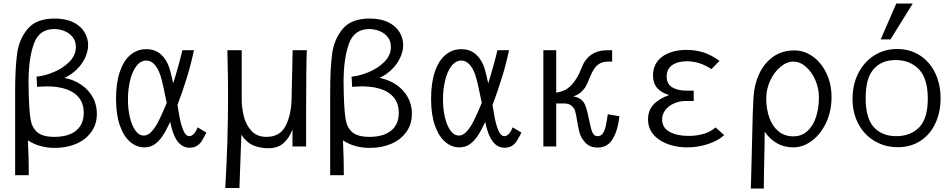

<svg xmlns="http://www.w3.org/2000/svg" viewBox="-20 -837 5440 1097"><path d="M292.5 -731Q356.5 -731 399.5 -709.2Q442.5 -687.5 463 -652.8Q483.5 -618 483.5 -579.5Q483.5 -544.5 466.8 -508Q450 -471.5 419.2 -441Q388.5 -410.5 348.5 -392Q402 -381.5 444 -353Q486 -324.5 509.8 -281.8Q533.5 -239 533.5 -187.5Q533.5 -127 501.2 -82.5Q469 -38 414.5 -15Q360 8 294 8Q204.5 8 139.5 -35Q142.5 34 143.5 72.8Q144.5 111.5 144.5 164H66.5V-314Q66.5 -447.5 77.8 -530.5Q89 -613.5 138.2 -672.2Q187.5 -731 292.5 -731ZM458.5 -192.5Q458.5 -266 403.5 -304.8Q348.5 -343.5 244.5 -343.5Q237 -343.5 224 -342.5L191.5 -341Q191.5 -367.5 188.5 -399Q235.5 -403.5 288 -425.5Q340.5 -447.5 377 -484.5Q413.5 -521.5 413.5 -569Q413.5 -602.5 395 -625.5Q376.5 -648.5 348 -659.8Q319.5 -671 289.5 -671Q203 -671 173 -585.5Q143 -500 143 -370Q143 -347.5 144 -309.5L144.5 -288Q147.5 -196.5 155.5 -151.5Q163.5 -106.5 194 -80.8Q224.5 -55 291 -55Q370.5 -55 414.5 -90.5Q458.5 -126 458.5 -192.5Z M643 -272.5Q643 -364.5 665 -428.2Q687 -492 726 -524Q765 -556 815.5 -556Q866 -556 899 -526.5Q932 -497 948 -448Q958 -415 969.5 -360.5Q986.5 -415 1001.5 -469.8Q1016.5 -524.5 1022 -550H1088Q1073.5 -477.5 1047.8 -393.8Q1022 -310 994 -237.5L1004 -178Q1012 -130.5 1026.2 -94.8Q1040.5 -59 1062 -59Q1075 -59 1087.8 -72.8Q1100.5 -86.5 1109 -109.5L1159 -79.5Q1144 -49 1133.2 -32Q1122.5 -15 1105.5 -4Q1088.5 7 1063 7Q1021.5 7 994.2 -29.8Q967 -66.5 952.5 -140.5Q930 -92 909.2 -60.8Q888.5 -29.5 863 -12.2Q837.5 5 805 5Q761 5 724.2 -25.8Q687.5 -56.5 665.2 -119Q643 -181.5 643 -272.5ZM802.5 -62.5Q825.5 -62.5 846.8 -86Q868 -109.5 885.8 -144.8Q903.5 -180 925.5 -232L932.5 -250Q909.5 -367 895.5 -409Q882 -448 861.8 -469.5Q841.5 -491 817 -491Q783 -491 759 -459.2Q735 -427.5 723 -376.5Q711 -325.5 711 -268Q711 -215.5 721.8 -168.2Q732.5 -121 753.2 -91.8Q774 -62.5 802.5 -62.5Z M1283 -289.5Q1283 -411 1279 -550H1361V-270Q1361 -222.5 1372.8 -173.8Q1384.5 -125 1416 -90Q1447.5 -55 1502 -55Q1580 -55 1612 -118Q1644 -181 1646 -272L1652 -550H1733Q1729 -458 1729 -184V0H1651V-98Q1633.5 -49 1600.2 -19.5Q1567 10 1514 10Q1467.5 10 1428.2 -6Q1389 -22 1359 -67L1348 237H1267Q1283 -26 1283 -289.5Z M2092.5 -731Q2156.5 -731 2199.5 -709.2Q2242.5 -687.5 2263 -652.8Q2283.5 -618 2283.5 -579.5Q2283.5 -544.5 2266.8 -508Q2250 -471.5 2219.2 -441Q2188.5 -410.5 2148.5 -392Q2202 -381.5 2244 -353Q2286 -324.5 2309.8 -281.8Q2333.5 -239 2333.5 -187.5Q2333.5 -127 2301.2 -82.5Q2269 -38 2214.5 -15Q2160 8 2094 8Q2004.5 8 1939.5 -35Q1942.5 34 1943.5 72.8Q1944.5 111.5 1944.5 164H1866.5V-314Q1866.5 -447.5 1877.8 -530.5Q1889 -613.5 1938.2 -672.2Q1987.5 -731 2092.5 -731ZM2258.5 -192.5Q2258.5 -266 2203.5 -304.8Q2148.5 -343.5 2044.5 -343.5Q2037 -343.5 2024 -342.5L1991.5 -341Q1991.5 -367.5 1988.5 -399Q2035.5 -403.5 2088 -425.5Q2140.5 -447.5 2177 -484.5Q2213.5 -521.5 2213.5 -569Q2213.5 -602.5 2195 -625.5Q2176.5 -648.5 2148 -659.8Q2119.5 -671 2089.5 -671Q2003 -671 1973 -585.5Q1943 -500 1943 -370Q1943 -347.5 1944 -309.5L1944.5 -288Q1947.5 -196.5 1955.5 -151.5Q1963.5 -106.5 1994 -80.8Q2024.5 -55 2091 -55Q2170.5 -55 2214.5 -90.5Q2258.5 -126 2258.5 -192.5Z M2443 -272.5Q2443 -364.5 2465 -428.2Q2487 -492 2526 -524Q2565 -556 2615.5 -556Q2666 -556 2699 -526.5Q2732 -497 2748 -448Q2758 -415 2769.5 -360.5Q2786.5 -415 2801.5 -469.8Q2816.5 -524.5 2822 -550H2888Q2873.5 -477.5 2847.8 -393.8Q2822 -310 2794 -237.5L2804 -178Q2812 -130.5 2826.2 -94.8Q2840.5 -59 2862 -59Q2875 -59 2887.8 -72.8Q2900.5 -86.5 2909 -109.5L2959 -79.5Q2944 -49 2933.2 -32Q2922.5 -15 2905.5 -4Q2888.5 7 2863 7Q2821.5 7 2794.2 -29.8Q2767 -66.5 2752.5 -140.5Q2730 -92 2709.2 -60.8Q2688.5 -29.5 2663 -12.2Q2637.5 5 2605 5Q2561 5 2524.2 -25.8Q2487.5 -56.5 2465.2 -119Q2443 -181.5 2443 -272.5ZM2602.5 -62.5Q2625.5 -62.5 2646.8 -86Q2668 -109.5 2685.8 -144.8Q2703.5 -180 2725.5 -232L2732.5 -250Q2709.5 -367 2695.5 -409Q2682 -448 2661.8 -469.5Q2641.5 -491 2617 -491Q2583 -491 2559 -459.2Q2535 -427.5 2523 -376.5Q2511 -325.5 2511 -268Q2511 -215.5 2521.8 -168.2Q2532.5 -121 2553.2 -91.8Q2574 -62.5 2602.5 -62.5Z M3276 -154.5Q3271 -185.5 3266 -202.5Q3261 -219.5 3245.8 -232.8Q3230.5 -246 3201 -246H3158V0H3084.5V-550H3158V-308Q3212.5 -315 3246.8 -352.8Q3281 -390.5 3303 -449.5Q3341 -550 3451 -550H3477.5V-485H3453Q3424.5 -485 3405 -473Q3385.5 -461 3373.5 -442Q3361.5 -423 3350.5 -395.5Q3337.5 -364 3329 -347.2Q3320.5 -330.5 3302.5 -313.2Q3284.5 -296 3255.5 -286Q3281.5 -281.5 3296.8 -270.8Q3312 -260 3320.8 -242.2Q3329.5 -224.5 3336.5 -194L3345.5 -153Q3353.5 -115 3358.5 -97.2Q3363.5 -79.5 3371.8 -69.2Q3380 -59 3394.5 -59Q3413.5 -59 3424.2 -74.8Q3435 -90.5 3440 -112.2Q3445 -134 3450.5 -170L3452.5 -184L3519 -173Q3511.5 -96.5 3482 -45.2Q3452.5 6 3395 6Q3349 6 3323.8 -22.5Q3298.5 -51 3290.8 -80.5Q3283 -110 3276 -154.5Z M3744 -40.5Q3682.5 -84 3682.5 -155Q3682.5 -205 3713.2 -239Q3744 -273 3803.5 -294Q3757 -307.5 3734 -335.2Q3711 -363 3711 -406.5Q3711 -438.5 3723.8 -465.8Q3736.5 -493 3762.5 -512.5Q3789 -532 3825 -542Q3861 -552 3902.5 -552Q3953.5 -552 3999.5 -537.5Q4042.5 -524 4091 -489L4044.5 -442Q3978 -487 3904 -487Q3852 -487 3820.5 -464.8Q3789 -442.5 3789 -400Q3789 -358 3820 -338.5Q3851 -319 3904 -319H3943.5V-260H3898Q3864 -260 3833 -247Q3802 -234 3782.5 -209.8Q3763 -185.5 3763 -154.5Q3763 -108 3805 -84.2Q3847 -60.5 3914.5 -60.5Q3962 -60.5 4001.8 -72.5Q4041.5 -84.5 4068.5 -109L4117.5 -65Q4086 -34.5 4027.5 -14.8Q3969 5 3906.5 5Q3860.5 5 3818 -6.5Q3775.5 -18 3744 -40.5Z M4270 240 4275 49 4278 -73Q4280.5 -201 4285 -280Q4289 -353.5 4317.5 -414.8Q4346 -476 4397.2 -512.5Q4448.5 -549 4519 -549Q4575 -549 4623.8 -514.2Q4672.5 -479.5 4701.8 -418.5Q4731 -357.5 4731 -282Q4731 -202 4700.2 -136.2Q4669.5 -70.5 4619 -32.8Q4568.5 5 4512 5Q4459 5 4417.2 -19.8Q4375.5 -44.5 4349 -85Q4349 -20 4346.5 76Q4345.5 119.5 4344.8 161Q4344 202.5 4344 240ZM4659 -281Q4659 -332 4638.5 -379.2Q4618 -426.5 4584.2 -455.8Q4550.5 -485 4513 -485Q4474.5 -485 4438.5 -454.5Q4402.5 -424 4380.2 -375.5Q4358 -327 4358 -276Q4358 -214.5 4375.5 -165Q4393 -115.5 4427.8 -86.8Q4462.5 -58 4513 -58Q4560 -58 4593 -88Q4626 -118 4642.5 -168.8Q4659 -219.5 4659 -281Z M4851 -273Q4851 -353 4883.5 -417.8Q4916 -482.5 4974.2 -519.8Q5032.5 -557 5106 -557Q5178 -557 5234.2 -521.5Q5290.5 -486 5322.2 -421.8Q5354 -357.5 5354 -275Q5354 -195.5 5324.2 -132Q5294.5 -68.5 5239 -32.2Q5183.5 4 5109.5 4Q5037.5 4 4978.5 -30.2Q4919.5 -64.5 4885.2 -127.5Q4851 -190.5 4851 -273ZM5281 -273Q5281 -388.5 5230 -441.2Q5179 -494 5097.5 -494Q5017.5 -494 4971.8 -442.5Q4926 -391 4926 -277Q4926 -160.5 4973.2 -109.8Q5020.5 -59 5101 -59Q5182 -59 5231.5 -109.2Q5281 -159.5 5281 -273ZM5012 -612 5101 -817H5195L5068 -612Z"/></svg>

Font: JuliaMono Light
Style: Regular
Weight: 300
Monospace: yes
Designer: cormullion
Foundry: corm
Version: Version 0.054; ttfautohint (v1.8.4)